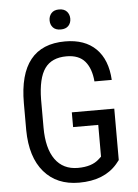

<svg xmlns="http://www.w3.org/2000/svg" viewBox="-60 -933 710 988"><g transform="rotate(-5 295.5 -438.5)"><path d="M521.5 -88.4V-354H302.2V-277.8H432.1V-113.8L418.9 -101.6C393.9 -78.1 357.3 -66.4 309.1 -66.4C258 -66.4 218.8 -85.5 191.4 -123.8C164.1 -162 150.4 -217 150.4 -288.6V-433.6C151.4 -506.8 163.7 -560.1 187.5 -593.5C211.3 -626.9 248.7 -643.6 299.8 -643.6C342.4 -643.6 374.3 -631.1 395.3 -606.2C416.3 -581.3 428.5 -546.7 432.1 -502.4H521.5C517.6 -572.4 496.5 -626.3 458.3 -664.1C420 -701.8 367 -720.7 299.3 -720.7C219.9 -720.7 160.2 -695.9 120.4 -646.2C80.5 -596.6 60.5 -522 60.5 -422.4V-282.7C61.5 -189.6 83.9 -117.6 127.7 -66.7C171.5 -15.7 231.8 9.8 308.6 9.8C395.2 9.8 460.9 -16.4 505.9 -68.8ZM229.5 -835C229.5 -820.3 234 -808.1 242.9 -798.3C251.9 -788.6 265.1 -783.7 282.7 -783.7C300.3 -783.7 313.6 -788.6 322.8 -798.3C331.9 -808.1 336.4 -820.3 336.4 -835C336.4 -849.6 331.9 -862 322.8 -872.1C313.6 -882.2 300.3 -887.2 282.7 -887.2C265.1 -887.2 251.9 -882.2 242.9 -872.1C234 -862 229.5 -849.6 229.5 -835Z"/></g></svg>

Font: Roboto Condensed
Style: Regular
Weight: 400
Designer: Google
Version: Version 2.134; 2016